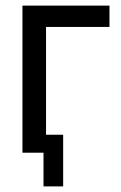

<svg xmlns="http://www.w3.org/2000/svg" viewBox="-20 -544 430 684"><path d="M60 -524H370V-448H144V-64H205V120H135V0H60Z"/></svg>

Font: ColatingCofangSans
Style: Regular
Weight: 400
Foundry: GNU
Version: Version 412.227;June 27, 2022;FontCreator 11.0.0.2412 32-bit